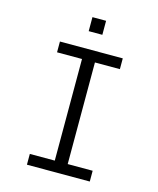

<svg xmlns="http://www.w3.org/2000/svg" viewBox="-125 -946 851 1033"><g transform="rotate(15 300.0 -429.0)"><path d="M125 0V-60H264V-626H125V-686H475V-626H336V-60H475V0ZM260 -780V-858H336V-780Z"/></g></svg>

Font: Chivo Mono Medium ExtraLight
Style: Regular
Weight: 250
Monospace: yes
Version: Version 1.008